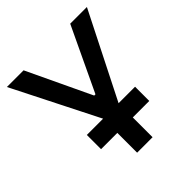

<svg xmlns="http://www.w3.org/2000/svg" viewBox="-187 -827 961 961"><g transform="rotate(-45 293.0 -346.5)"><path d="M123 -140.1V-240.7H464.4V-140.1ZM246.6 -224.1 9.8 -693.4H127.9L288.6 -354H297.4L458 -693.4H576.2L339.4 -224.1ZM238.3 0V-341.8H347.7V0Z"/></g></svg>

Font: Cascadia Mono Medium
Style: Regular
Weight: 500
Monospace: yes
Designer: Aaron Bell
Foundry: Saja Typeworks
Version: Version 2407.024